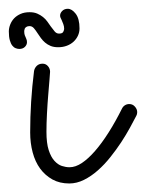

<svg xmlns="http://www.w3.org/2000/svg" viewBox="-50 -400 333 439"><path d="M19 -97.2Q19 -167.5 27.8 -237.3Q28.8 -244.1 33.9 -249.3Q39.1 -254.4 47.4 -254.4Q54.7 -254.4 59.6 -248.8Q64.5 -243.2 64.5 -235.8Q64.5 -232.9 63.2 -218.3Q62 -203.6 60.3 -183.3Q58.6 -163.1 57.4 -140.4Q56.2 -117.7 56.2 -98.6Q56.2 -72.8 61.3 -56.9Q66.4 -41 74.5 -32.2Q82.5 -23.4 91.6 -20.5Q100.6 -17.6 108.9 -17.6Q122.6 -17.6 137.2 -27.3Q151.9 -37.1 167.2 -54.7Q182.6 -72.3 198.2 -96.9Q213.9 -121.6 229 -151.9Q231.4 -156.7 235.8 -159.4Q240.2 -162.1 245.6 -162.1Q253.4 -162.1 258.5 -156.2Q263.7 -150.4 263.7 -143.6Q263.7 -138.7 261.7 -135.3Q255.9 -124 247.1 -107.9Q238.3 -91.8 227.1 -74.7Q215.8 -57.6 202.4 -40.8Q189 -23.9 173.8 -10.5Q158.7 2.9 142.1 11.2Q125.5 19.5 108.4 19.5Q86.4 19.5 69.8 10.3Q53.2 1 41.7 -14.6Q30.3 -30.3 24.7 -51.5Q19 -72.8 19 -97.2ZM131.8 -335Q131.8 -326.2 128.2 -318.4Q124.5 -310.5 118.2 -304.7Q111.8 -298.8 102.8 -295.4Q93.8 -292 83 -292Q73.2 -292 65.9 -294.9Q58.6 -297.9 53 -302.7Q47.4 -307.6 43.5 -313Q39.6 -318.4 36.1 -323.7Q31.7 -330.6 27.6 -335.4Q23.4 -340.3 17.6 -340.3Q13.2 -340.3 10.5 -338.6Q7.8 -336.9 6.8 -335Q5.9 -333 5.6 -330.8Q5.4 -328.6 5.4 -328.1Q5.4 -323.2 6.6 -319.6Q7.8 -315.9 9.8 -312Q10.7 -310.1 11.2 -308.1Q11.7 -306.2 11.7 -303.7Q11.7 -297.4 6.8 -292.7Q2 -288.1 -5.9 -288.1Q-9.8 -288.1 -14.2 -289.8Q-18.6 -291.5 -22 -295.9Q-25.4 -300.3 -27.6 -308.1Q-29.8 -315.9 -29.8 -328.1Q-29.8 -335.9 -26.6 -344Q-23.4 -352.1 -17.6 -358.2Q-11.7 -364.3 -2.9 -368.2Q5.9 -372.1 17.6 -372.1Q27.8 -372.1 35.2 -368.9Q42.5 -365.7 48.3 -361.1Q54.2 -356.4 58.3 -350.6Q62.5 -344.7 65.9 -339.8Q70.8 -333 75 -328.1Q79.1 -323.2 85 -323.2Q92.8 -323.2 94.7 -327.4Q96.7 -331.5 96.7 -334Q96.7 -339.8 94.7 -345Q92.8 -350.1 90.8 -354.5Q87.4 -360.4 87.4 -364.3Q87.4 -370.1 92.3 -375Q97.2 -379.9 105 -379.9Q114.3 -379.9 123 -368.7Q131.8 -357.4 131.8 -335Z"/></svg>

Font: Sacramento
Style: Regular
Weight: 400
Designer: Astigmatic (AOETI)
Foundry: Astigmatic (AOETI)
Version: Version 1.000